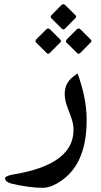

<svg xmlns="http://www.w3.org/2000/svg" viewBox="-20 -664 476 908"><path d="M35.2 204.6Q7.3 197.8 3.9 181.2Q1 168.5 43 161.1Q340.8 112.3 327.1 -64.5Q325.2 -91.3 301.8 -148.4Q260.7 -251.5 326.7 -301.8L346.7 -316.9Q388.7 -201.7 389.6 -105Q392.6 100.6 276.4 186Q224.6 224.1 182.6 224.1Q118.2 224.1 35.2 204.6ZM289.1 -639.3 336.8 -592.2Q344 -585 336.8 -578.4L288 -529.1Q279.7 -520.8 272 -528.5L222.7 -577.8Q215.5 -585 224.9 -593.9L270.3 -639.8Q279.7 -648.7 289.1 -639.3ZM361.7 -524.1 408.8 -477Q416 -469.8 408.8 -463.2L360 -413.9Q351.7 -405.6 344 -413.9L294.7 -462.6Q288 -469.8 296.9 -478.7L342.3 -524.6Q351.7 -534.1 361.7 -524.1ZM217.7 -524.1 264.8 -477Q272 -469.8 264.8 -463.2L216 -413.9Q207.7 -405.6 200 -413.9L150.7 -463.2Q144 -469.8 152.3 -478.7L198.3 -524.6Q207.7 -534.1 217.7 -524.1Z"/></svg>

Font: Gandom FD-WOL
Style: FD-WOL
Weight: 400
Foundry: DejaVu fonts team - Redesigned by Saber Rastikerdar - Based on Samim Font
Version: Version 0.6